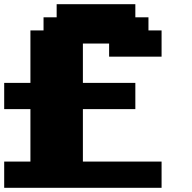

<svg xmlns="http://www.w3.org/2000/svg" viewBox="-20 -895 915 915"><path d="M0 0H750V-125H375V-375H625V-500H375V-687.5H500V-625H750V-750H687.5V-812.5H625V-875H250V-812.5H187.5V-750H125V-500H0V-375H125V-125H0Z"/></svg>

Font: Faithful 32x
Style: Bold
Weight: 400
Foundry: Faithful Resource Pack
Version: Version 1.0; January 27, 2023